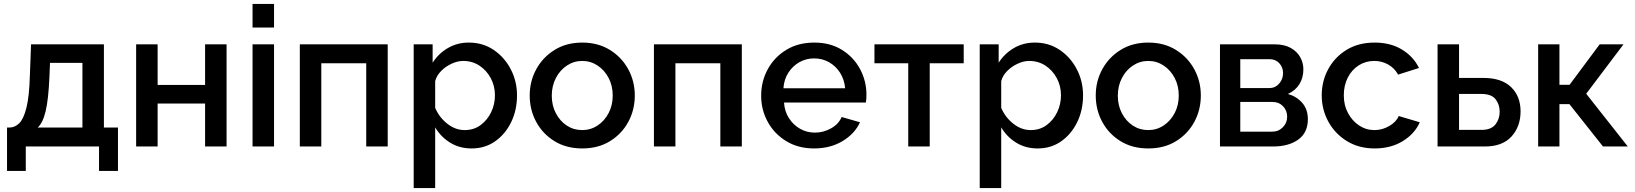

<svg xmlns="http://www.w3.org/2000/svg" viewBox="-20 -750 8372 983"><path d="M16 125V-97H28Q56 -97 78.5 -119Q101 -141 115.5 -199Q130 -257 133 -365L139 -523H512V-97H584V125H487V0H112V125ZM173 -97H402V-428H236L233 -355Q228 -240 213.5 -180Q199 -120 173 -97Z M677 0V-523H787V-315H1030V-523H1140V0H1030V-220H787V0Z M1273 -609V-730H1383V-609ZM1273 0V-523H1383V0Z M1515 0V-523H1965V0H1855V-426H1625V0Z M2395 10Q2332 10 2284 -20Q2236 -50 2208 -98V213H2098V-523H2195V-429Q2225 -476 2273 -504Q2321 -532 2380 -532Q2452 -532 2507.5 -494.5Q2563 -457 2595 -395.5Q2627 -334 2627 -262Q2627 -186 2597 -124.5Q2567 -63 2515 -26.5Q2463 10 2395 10ZM2359 -84Q2406 -84 2440.5 -109.5Q2475 -135 2494.5 -175.5Q2514 -216 2514 -262Q2514 -310 2492.5 -350Q2471 -390 2434.5 -414Q2398 -438 2351 -438Q2323 -438 2292.5 -424Q2262 -410 2239 -387Q2216 -364 2208 -335V-198Q2228 -150 2269.5 -117Q2311 -84 2359 -84Z M2961 10Q2879 10 2818.5 -27.5Q2758 -65 2725 -126.5Q2692 -188 2692 -261Q2692 -334 2725.5 -395.5Q2759 -457 2819.5 -494.5Q2880 -532 2961 -532Q3042 -532 3102.5 -494.5Q3163 -457 3196.5 -395.5Q3230 -334 3230 -261Q3230 -188 3197 -126.5Q3164 -65 3103.5 -27.5Q3043 10 2961 10ZM2805 -260Q2805 -210 2826 -170Q2847 -130 2882 -107Q2917 -84 2961 -84Q3004 -84 3039.5 -107.5Q3075 -131 3096 -171Q3117 -211 3117 -261Q3117 -311 3096 -351Q3075 -391 3039.5 -414.5Q3004 -438 2961 -438Q2918 -438 2882.5 -414.5Q2847 -391 2826 -350.5Q2805 -310 2805 -260Z M3328 0V-523H3778V0H3668V-426H3438V0Z M4148 10Q4067 10 4006 -27Q3945 -64 3911 -125.5Q3877 -187 3877 -260Q3877 -334 3911 -396Q3945 -458 4006 -495Q4067 -532 4149 -532Q4231 -532 4291 -494.5Q4351 -457 4383.5 -396Q4416 -335 4416 -265Q4416 -240 4413 -225H3994Q3997 -179 4019.5 -144.5Q4042 -110 4076.5 -90.5Q4111 -71 4152 -71Q4196 -71 4235 -93Q4274 -115 4289 -151L4383 -124Q4356 -65 4293.5 -27.5Q4231 10 4148 10ZM3991 -298H4307Q4303 -343 4281 -377.5Q4259 -412 4224.5 -431.5Q4190 -451 4148 -451Q4107 -451 4072.5 -431.5Q4038 -412 4016 -377.5Q3994 -343 3991 -298Z M4630 0V-426H4457V-523H4914V-426H4740V0Z M5293 10Q5230 10 5182 -20Q5134 -50 5106 -98V213H4996V-523H5093V-429Q5123 -476 5171 -504Q5219 -532 5278 -532Q5350 -532 5405.5 -494.5Q5461 -457 5493 -395.5Q5525 -334 5525 -262Q5525 -186 5495 -124.5Q5465 -63 5413 -26.5Q5361 10 5293 10ZM5257 -84Q5304 -84 5338.5 -109.5Q5373 -135 5392.5 -175.5Q5412 -216 5412 -262Q5412 -310 5390.5 -350Q5369 -390 5332.5 -414Q5296 -438 5249 -438Q5221 -438 5190.5 -424Q5160 -410 5137 -387Q5114 -364 5106 -335V-198Q5126 -150 5167.5 -117Q5209 -84 5257 -84Z M5859 10Q5777 10 5716.5 -27.5Q5656 -65 5623 -126.5Q5590 -188 5590 -261Q5590 -334 5623.5 -395.5Q5657 -457 5717.5 -494.5Q5778 -532 5859 -532Q5940 -532 6000.5 -494.5Q6061 -457 6094.5 -395.5Q6128 -334 6128 -261Q6128 -188 6095 -126.5Q6062 -65 6001.5 -27.5Q5941 10 5859 10ZM5703 -260Q5703 -210 5724 -170Q5745 -130 5780 -107Q5815 -84 5859 -84Q5902 -84 5937.5 -107.5Q5973 -131 5994 -171Q6015 -211 6015 -261Q6015 -311 5994 -351Q5973 -391 5937.5 -414.5Q5902 -438 5859 -438Q5816 -438 5780.5 -414.5Q5745 -391 5724 -350.5Q5703 -310 5703 -260Z M6226 0V-523H6506Q6556 -523 6588.5 -504.5Q6621 -486 6637 -457Q6653 -428 6653 -395Q6653 -352 6632.5 -319Q6612 -286 6574 -269Q6619 -256 6647.5 -223Q6676 -190 6676 -140Q6676 -71 6627 -35.5Q6578 0 6497 0ZM6330 -299H6478Q6509 -299 6529 -322Q6549 -345 6549 -376Q6549 -405 6530 -426Q6511 -447 6480 -447H6330ZM6330 -76H6494Q6526 -76 6548 -98.5Q6570 -121 6570 -152Q6570 -184 6549 -206Q6528 -228 6496 -228H6330Z M7018 10Q6937 10 6876 -27.5Q6815 -65 6781 -127Q6747 -189 6747 -262Q6747 -335 6780.5 -396.5Q6814 -458 6874.5 -495Q6935 -532 7018 -532Q7099 -532 7157.5 -496.5Q7216 -461 7245 -402L7138 -368Q7120 -401 7087.5 -419.5Q7055 -438 7016 -438Q6972 -438 6936.5 -415.5Q6901 -393 6880.5 -353Q6860 -313 6860 -262Q6860 -211 6881.5 -171Q6903 -131 6938.5 -107.5Q6974 -84 7017 -84Q7057 -84 7093 -105Q7129 -126 7141 -156L7249 -124Q7223 -65 7162 -27.5Q7101 10 7018 10Z M7340 0V-523H7450V-351H7575Q7668 -351 7716.5 -304Q7765 -257 7765 -180Q7765 -102 7718.5 -51Q7672 0 7582 0ZM7450 -85H7565Q7614 -85 7636 -112.5Q7658 -140 7658 -178Q7658 -215 7637 -242Q7616 -269 7564 -269H7450Z M7855 0V-523H7964V-316H8016L8170 -523H8292L8101 -270L8314 0H8187L8015 -217H7964V0Z"/></svg>

Font: Raleway SemiBold
Style: Regular
Weight: 600
Designer: Matt McInerney, Pablo Impallari, Rodrigo Fuenzalida
Foundry: Matt McInerney, Pablo Impallari, Rodrigo Fuenzalida
Version: Version 4.026